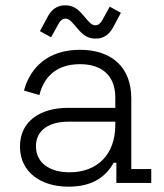

<svg xmlns="http://www.w3.org/2000/svg" viewBox="-20 -687 614 721"><path d="M237 14C337 14 381 -31 407 -76H417V0H548V-52H473V-318C473 -432 402 -500 280 -500C159 -500 93 -432 70 -347L128 -330C145 -400 194 -446 280 -446C367 -446 413 -399 413 -321V-282H235C134 -282 55 -234 55 -137C55 -40 134 14 237 14ZM115 -138C115 -200 167 -230 236 -230H413V-218C413 -105 344 -40 241 -40C167 -40 115 -75 115 -138ZM130 -570 172 -547 200 -598C207 -610 214 -617 227 -617C241 -617 252 -602 270 -581C294 -552 312 -542 340 -542C370 -542 391 -559 404 -583L434 -639L392 -662L364 -611C357 -599 350 -592 337 -592C323 -592 312 -607 294 -628C270 -657 252 -667 224 -667C194 -667 173 -650 160 -626Z"/></svg>

Font: Meta Space Light
Style: Regular
Weight: 300
Designer: Meta Pool / Florian Karsten
Foundry: Meta Pool / Florian Karsten
Version: Version 2.000;Glyphs 3.1.1 (3137)